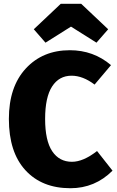

<svg xmlns="http://www.w3.org/2000/svg" viewBox="-20 -979 619 1017"><path d="M221 -753 159 -824 302 -959H410L553 -824L491 -753L356 -838ZM350 -713Q475 -713 568 -634L481 -531Q419 -578 359 -578Q293 -578 256 -521Q219 -464 219 -349Q219 -234 256.5 -178Q294 -122 361 -122Q421 -122 494 -179L576 -75Q483 18 353 18Q202 18 114.5 -77.5Q27 -173 27 -349Q27 -519 116.5 -616Q206 -713 350 -713Z"/></svg>

Font: FiraGO ExtraBold
Style: Regular
Weight: 800
Designer: bBox Type
Foundry: bBox Type GmbH
Version: Version 1.001;PS 001.001;hotconv 1.0.88;makeotf.lib2.5.64775